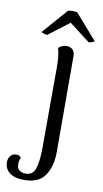

<svg xmlns="http://www.w3.org/2000/svg" viewBox="-183 -760 559 1038"><g transform="rotate(10 97.0 -240.5)"><path d="M-80 152Q-80 133 -68.5 118.5Q-57 104 -35 104Q-18 104 -10 118Q-18 133 -18 152Q-18 177 -4 187Q10 197 29 197Q70 197 83 157Q96 117 96 39L97 -395Q97 -467 85 -503Q105 -521 130 -521Q150 -521 162.5 -509Q175 -497 175 -476L176 53Q176 130 142.5 181Q109 232 28 232Q-25 232 -52.5 210.5Q-80 189 -80 152ZM-17 -573 103 -710Q112 -713 128 -713Q145 -713 154 -710L274 -573Q271 -569 260 -565.5Q249 -562 242 -562L129 -649L15 -562Q8 -562 -3.5 -565.5Q-15 -569 -17 -573Z"/></g></svg>

Font: Arima Madurai
Style: Regular
Weight: 400
Designer: Joana Correia and Natanael Gama
Foundry: NDISCOVER
Version: Version 1.020